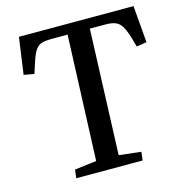

<svg xmlns="http://www.w3.org/2000/svg" viewBox="-106 -805 849 900"><g transform="rotate(-15 319.0 -355.0)"><path d="M159 -41 265 -54 289 -661H209Q183 -661 165 -656Q147 -651 134 -633.5Q121 -616 109 -578L91 -523L41 -532L66 -710H622L637 -531L588 -523L573 -575Q562 -610 550 -628.5Q538 -647 520 -654Q502 -661 474 -661H397L374 -53L481 -41L476 0H154Z"/></g></svg>

Font: Literata 36pt Medium
Style: Italic
Weight: 500
Italic angle: -2°
Designer: Latin by Veronika Burian and Jose Scaglione. Greek by Irene Vlachou. Cyrillic by Vera Evstafieva
Foundry: TypeTogether
Version: Version 3.002